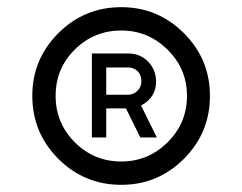

<svg xmlns="http://www.w3.org/2000/svg" viewBox="-20 -798 675 535"><path d="M318 -283Q215 -283 142.5 -355.5Q70 -428 70 -531Q70 -633 142.5 -705.5Q215 -778 318 -778Q420 -778 492.5 -705.5Q565 -633 565 -531Q565 -428 492.5 -355.5Q420 -283 318 -283ZM318 -348Q393 -348 447 -401.5Q501 -455 501 -531Q501 -606 447 -659.5Q393 -713 318 -713Q242 -713 188.5 -660Q135 -607 135 -531Q135 -455 188.5 -401.5Q242 -348 318 -348ZM236 -415V-649H337Q370 -649 392 -627Q414 -605 415 -572Q415 -526 373 -504L417 -415H371L331 -496H276V-415ZM276 -534H337Q352 -534 363 -545Q374 -556 374 -572Q374 -589 363.5 -599.5Q353 -610 337 -610H276Z"/></svg>

Font: Manrope Medium
Style: Medium
Weight: 500
Designer: Mikhail Sharanda
Foundry: Mikhail Sharanda
Version: Version 4.000;hotconv 1.0.109;makeotfexe 2.5.65596